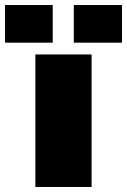

<svg xmlns="http://www.w3.org/2000/svg" viewBox="-81 -745 506 765"><path d="M60 0V-528H284V0ZM-61 -575V-725H129V-575ZM213 -575V-725H405V-575Z"/></svg>

Font: Archivo SemiBold Expanded Black
Style: Regular
Weight: 900
Width: 7
Version: Version 2.001